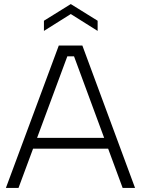

<svg xmlns="http://www.w3.org/2000/svg" viewBox="-20 -924 692 944"><path d="M460 -772 328 -855 196 -772V-822L328 -904L460 -822ZM344 -647H311L71 0H9L269 -700H385L644 0H583ZM124 -246H532V-193H124Z"/></svg>

Font: Albert Sans Light
Style: Regular
Weight: 300
Designer: Andreas Rasmussen
Foundry: a.Foundry
Version: Version 1.025